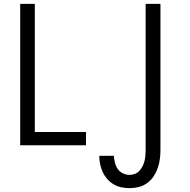

<svg xmlns="http://www.w3.org/2000/svg" viewBox="-20 -755 990 998"><path d="M85 0V-735H161V-69H427V0ZM654 223Q632 223 610.5 218.5Q589 214 570.5 203Q552 192 537.5 175.5Q523 159 514 139.5Q505 120 500.5 98.5Q496 77 496 55H572Q573 73 577.5 91Q582 109 592 123.5Q602 138 619 146Q636 154 654 154Q668 154 682 148.5Q696 143 705.5 132Q715 121 721.5 108Q728 95 731.5 80.5Q735 66 736 51.5Q737 37 737 23V-735H814V23Q814 47 811 71Q808 95 800 118Q792 141 778.5 161.5Q765 182 745 196.5Q725 211 701.5 217Q678 223 654 223Z"/></svg>

Font: Iosevka QP
Style: Regular
Weight: 400
Designer: Belleve Invis
Foundry: Belleve Invis
Version: Version 20.0.0; ttfautohint (v1.8.4)